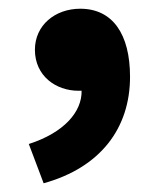

<svg xmlns="http://www.w3.org/2000/svg" viewBox="-20 -216 360 440"><path d="M80 204C210 168 278 78 278 -40C278 -138 238 -196 164 -196C106 -196 60 -158 60 -102C60 -42 108 -8 160 -8C162 -8 165 -8 167 -8C168 40 127 88 46 114Z"/></svg>

Font: Source Sans Pro Black
Style: Regular
Weight: 900
Designer: Paul D. Hunt
Foundry: Adobe Systems Incorporated
Version: Version 3.006;hotconv 1.0.111;makeotfexe 2.5.65597